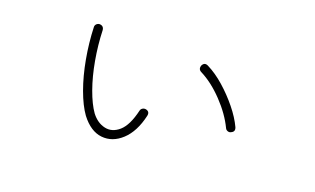

<svg xmlns="http://www.w3.org/2000/svg" viewBox="-57 -585 1115 680"><g transform="rotate(15 500.0 -245.5)"><path d="M274 -112Q255 -144 241.5 -194.5Q228 -245 222.5 -304.5Q217 -364 220 -422Q220 -429 225 -433.5Q230 -438 237 -438Q253 -436 253 -420Q250 -365 255 -308.5Q260 -252 272.5 -204.5Q285 -157 302 -128Q321 -98 349.5 -89Q378 -80 406 -100.5Q434 -121 453 -179Q455 -185 461 -188Q467 -191 474 -189Q489 -184 484 -168Q464 -106 426 -76.5Q388 -47 346.5 -55Q305 -63 274 -112ZM786 -189Q780 -186 773.5 -189Q767 -192 765 -198Q747 -246 709 -293.5Q671 -341 629 -367Q616 -375 623 -390Q632 -404 646 -395Q677 -376 706.5 -345Q736 -314 760 -278.5Q784 -243 796 -210Q801 -194 786 -189Z"/></g></svg>

Font: Zen Maru Gothic Light
Style: Regular
Weight: 300
Designer: Yoshimichi Ohira
Foundry: Positype
Version: Version 1.001